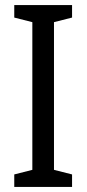

<svg xmlns="http://www.w3.org/2000/svg" viewBox="-20 -734 340 754"><path d="M263 0V-49L192 -67V-647L263 -665V-714H36V-665L107 -647V-67L36 -49V0Z"/></svg>

Font: Noto Sans Arabic UI Cn
Style: Regular
Weight: 400
Width: 3
Designer: Monotype Design Team, Nadine Chahine and Nizar Qandah
Foundry: Monotype Imaging Inc.
Version: Version 2.010